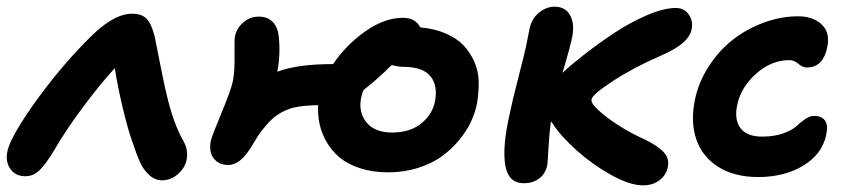

<svg xmlns="http://www.w3.org/2000/svg" viewBox="-22 -540 2556 575"><path d="M54.2 -12.2Q23.9 -12.2 8.8 -34.4Q-6.3 -56.6 0 -85.9Q5.4 -114.3 39.3 -168.7Q73.2 -223.1 118.2 -280.8Q152.3 -325.7 192.6 -370.4Q232.9 -415 265.1 -444.8Q325.2 -499 373 -499Q402.3 -499 417 -483.9Q431.6 -468.8 440.9 -432.1Q469.7 -284.7 478 -252.9Q497.1 -171.9 525.9 -120.1Q542.5 -92.3 537.1 -63Q532.7 -38.1 511.2 -19Q489.7 0 463.9 0Q441.9 0 424.8 -15.9Q407.7 -31.7 397.7 -53.5Q387.7 -75.2 376 -110.8Q362.3 -147.5 346.2 -214.4Q330.1 -281.2 321.8 -335.9Q276.9 -287.1 225.1 -217.3Q173.3 -147.5 140.1 -89.8Q115.2 -48.3 96.4 -30.3Q77.6 -12.2 54.2 -12.2Z M1140.6 -23.9Q1093.8 -23.9 1056.4 -36.1Q1019 -48.3 995.4 -68.1Q971.7 -87.9 956.3 -114.5Q940.9 -141.1 935.1 -168.5Q929.2 -195.8 930.7 -225.1Q884.3 -224.1 858.4 -218Q832.5 -211.9 808.6 -195.8Q791.5 -184.1 774.9 -164.6Q758.3 -145 752.2 -135.5Q746.1 -126 733.4 -105Q699.2 -45.9 661.6 -45.9Q633.8 -45.9 618.4 -65.2Q603 -84.5 609.4 -118.2Q611.3 -129.4 641.1 -201.2Q670.9 -272.9 675.8 -298.8Q681.2 -328.1 680.4 -375.5Q679.7 -422.9 681.6 -430.2Q686 -455.1 706.3 -472.7Q726.6 -490.2 753.4 -490.2Q778.8 -490.2 794.2 -474.9Q809.6 -459.5 812.5 -433.1Q818.8 -381.3 808.6 -325.2Q868.2 -348.1 975.6 -348.1Q1015.1 -406.2 1072.5 -446.5Q1129.9 -486.8 1185.5 -486.8Q1221.2 -486.8 1236.8 -458Q1279.8 -454.1 1313 -439.7Q1346.2 -425.3 1366.5 -403.8Q1386.7 -382.3 1398.9 -354.2Q1411.1 -326.2 1411.6 -295.2Q1412.1 -264.2 1406.7 -231Q1401.4 -203.6 1388.7 -176Q1376 -148.4 1353 -120.6Q1330.1 -92.8 1300.8 -71.5Q1271.5 -50.3 1229.7 -37.1Q1188 -23.9 1140.6 -23.9ZM1059.6 -248Q1050.8 -203.6 1075.7 -173.3Q1100.6 -143.1 1151.9 -143.1Q1206.1 -143.1 1239.5 -170.2Q1272.9 -197.3 1280.8 -236.8Q1289.6 -284.2 1266.8 -312Q1244.1 -339.8 1185.5 -339.8Q1169.9 -339.8 1151.9 -345.2L1148.4 -342.8Q1108.4 -302.7 1067.4 -271Q1063.5 -264.6 1059.6 -248Z M1546.9 8.8Q1500.5 8.8 1491.2 -44.9Q1481.9 -98.6 1503.9 -196.8Q1511.7 -235.8 1531.2 -311Q1550.8 -386.2 1556.6 -417Q1561 -441.4 1563.5 -452.1Q1569.8 -483.9 1592 -502Q1614.3 -520 1638.7 -520Q1670.4 -520 1684.8 -495.4Q1699.2 -470.7 1691.9 -430.2Q1683.6 -391.6 1662.6 -321.8Q1688 -345.7 1727.1 -376.2Q1766.1 -406.7 1814.9 -439.5Q1863.8 -472.2 1914.8 -494.1Q1965.8 -516.1 2001.5 -516.1Q2026.9 -516.1 2040.3 -497.1Q2053.7 -478 2049.8 -456.1Q2044.9 -410.6 1956.5 -373Q1875.5 -337.9 1813.2 -297.1Q1751 -256.3 1749.5 -242.2Q1745.6 -227.1 1795.4 -189Q1845.2 -150.9 1913.6 -120.1Q1946.8 -103.5 1964.6 -85.4Q1982.4 -67.4 1978.5 -43Q1974.6 -17.1 1954.1 -1Q1933.6 15.1 1903.8 15.1Q1864.7 15.1 1809.1 -15.6Q1753.4 -46.4 1705.8 -88.9Q1658.2 -131.3 1633.8 -168.9Q1629.9 -174.8 1627.9 -176.8Q1622.6 -137.2 1620.4 -94.5Q1618.2 -51.8 1616.7 -43.9Q1610.8 -18.6 1592 -4.9Q1573.2 8.8 1546.9 8.8Z M2248.5 -9.8Q2176.8 -9.8 2128.7 -40.5Q2080.6 -71.3 2063.2 -122.8Q2045.9 -174.3 2058.6 -238.8Q2069.3 -292.5 2099.6 -339.8Q2129.9 -387.2 2171.6 -420.2Q2213.4 -453.1 2264.9 -472.2Q2316.4 -491.2 2368.7 -491.2Q2412.1 -491.2 2438.2 -467.3Q2464.4 -443.4 2455.6 -399.9Q2443.8 -337.9 2394.5 -337.9Q2381.3 -337.9 2368.9 -348.9Q2356.4 -359.9 2341.8 -359.9Q2287.6 -359.9 2241.7 -318.6Q2195.8 -277.3 2185.5 -224.1Q2176.8 -181.2 2195.8 -156Q2214.8 -130.9 2260.7 -130.9Q2296.9 -130.9 2323.7 -140.6Q2350.6 -150.4 2362.8 -161.9Q2375 -173.3 2388.9 -183.1Q2402.8 -192.9 2416.5 -192.9Q2438.5 -192.9 2448.5 -179.2Q2458.5 -165.5 2452.6 -137.2Q2440.9 -79.1 2384.3 -44.4Q2327.6 -9.8 2248.5 -9.8Z"/></svg>

Font: Shantell Sans Irregular
Style: Italic
Weight: 600
Italic angle: -11.31°
Designer: Stephen Nixon, Anya Danilova, Shantell Martin
Foundry: Arrow Type
Version: Version 1.006;[9816181b4]